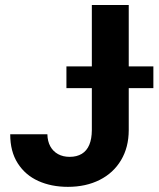

<svg xmlns="http://www.w3.org/2000/svg" viewBox="-20 -727 625 757"><path d="M487.6 -707.2V-213.7Q487.4 -146.1 457.3 -95.6Q427.3 -45.1 373 -17.7Q318.6 9.7 247.8 9.7Q182.4 9.7 131 -13.5Q79.6 -36.7 49.9 -83.3Q20.1 -129.9 20.3 -197.6H166.8Q167.4 -169.8 178.4 -149.9Q189.4 -130 209 -119.3Q228.5 -108.6 254.8 -108.6Q282.8 -108.6 302.5 -120.5Q322.1 -132.4 332 -155.9Q341.9 -179.4 342.1 -213.7V-707.2ZM241.9 -465.2H584.7V-379.5H241.9Z"/></svg>

Font: Pretendard Variable
Style: Regular
Weight: 400
Designer: Base glyphs from Inter by Rasmus Andersson; Hangul glyphs from Noto Sans CJK(Source Han Sans) by Jang Soo-young and Kang
Foundry: Kil Hyung-jin
Version: Version 1.100;FEAKit 1.0